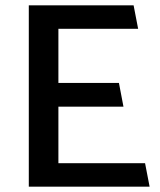

<svg xmlns="http://www.w3.org/2000/svg" viewBox="-20 -700 601 720"><path d="M541 0 524 -88H199V-300H443L426 -389H199V-592H498L481 -680H88V0Z"/></svg>

Font: Catamaran Thin SemiBold
Style: Regular
Weight: 600
Version: Version 2.000